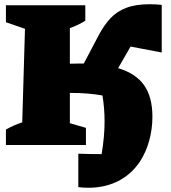

<svg xmlns="http://www.w3.org/2000/svg" viewBox="-20 -685 806 907"><path d="M8 0V-73Q45 -94 85 -107L98 -549L8 -580V-660H383V-587Q351 -567 310 -552V-384Q333 -385 355 -385Q366 -385 376 -385L447 -520Q472 -567 502 -599Q532 -631 576.5 -648Q621 -665 687 -665Q713 -665 744 -662V-437L597 -465Q594 -460 591 -455L538 -363Q622 -338 661 -282Q700 -226 700 -134Q700 -76 685 -21Q670 34 640 80Q598 141 536 171.5Q474 202 398 202Q374 202 350 199V41Q376 42 402 42.5Q428 43 454 43Q457 43 460 43Q474 -39 474 -112Q474 -143 471.5 -173.5Q469 -204 464 -234Q395 -246 320 -246Q315 -246 310 -246V-103L386 -81V0Z"/></svg>

Font: Piazzolla SC Black
Style: Regular
Weight: 900
Designer: Juan Pablo del Peral
Foundry: Huerta Tipografica
Version: Version 1.330